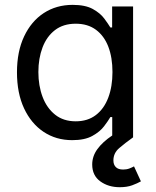

<svg xmlns="http://www.w3.org/2000/svg" viewBox="-20 -573 652 801"><path d="M281.2 11.7Q213.9 11.7 161.9 -22.9Q109.9 -57.6 80.3 -121.1Q50.8 -184.6 50.8 -271.5Q50.8 -357.9 80.6 -421.1Q110.4 -484.4 162.8 -518.6Q215.3 -552.7 283.2 -552.7Q335.9 -552.7 367.2 -535.4Q398.4 -518.1 415 -495.6Q431.6 -473.1 440.4 -458.5H447.8V-545.9H535.2V0H448.2V-84.5H440.4Q431.6 -69.3 414.3 -46.4Q397 -23.4 365.2 -5.9Q333.5 11.7 281.2 11.7ZM295.9 -66.9Q345.7 -66.9 379.9 -93Q414.1 -119.1 431.6 -165.5Q449.2 -211.9 449.2 -272.5Q449.2 -333 431.9 -378.2Q414.6 -423.3 380.4 -448.7Q346.2 -474.1 295.9 -474.1Q244.1 -474.1 209.5 -447.5Q174.8 -420.9 157.5 -375.2Q140.1 -329.6 140.1 -272.5Q140.1 -215.3 157.7 -168.7Q175.3 -122.1 210 -94.5Q244.6 -66.9 295.9 -66.9ZM479.5 208Q432.1 208 398.4 183.6Q364.7 159.2 364.7 113.3Q364.7 78.6 386.5 48.8Q408.2 19 448.2 -7.8L535.2 0Q502.4 23.4 477.8 44.4Q453.1 65.4 453.1 96.2Q453.1 113.8 463.1 124Q473.1 134.3 493.7 134.3Q508.3 134.3 519.8 129.9Q531.2 125.5 539.1 121.1L567.9 183.6Q553.2 191.9 531.5 200Q509.8 208 479.5 208Z"/></svg>

Font: Atlassian Sans
Style: Regular
Weight: 400
Designer: Rasmus Andersson
Foundry: Modifications by Atlassian Pty Ltd, manufactured by rsms
Version: Version 4.001;git-9221beed3